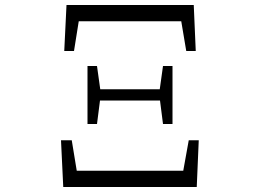

<svg xmlns="http://www.w3.org/2000/svg" viewBox="-20 -748 1040 768"><path d="M233 0H767L775 -187H735L713 -65H287L267 -187H224ZM237 -544H276L295 -663H705L725 -544H763L755 -728H246ZM632 -252H670V-484H632L619 -391H381L368 -484H330V-252H368L380 -346H620Z"/></svg>

Font: Harano Aji Mincho
Style: Regular
Weight: 400
Foundry: Masamichi Hosoda
Version: HaranoAjiMincho-Regular version 20230610;ttx 4.39.4